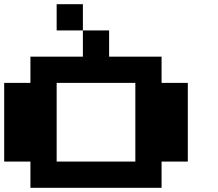

<svg xmlns="http://www.w3.org/2000/svg" viewBox="-20 -1020 1040 915"><path d="M250 -937.5V-1000H312.5H375V-937.5V-875H437.5H500V-812.5V-750H625H750V-687.5V-625H812.5H875V-437.5V-250H812.5H750V-187.5V-125H437.5H125V-187.5V-250H62.5H0V-437.5V-625H62.5H125V-687.5V-750H250H375V-812.5V-875H312.5H250ZM625 -437.5V-625H437.5H250V-437.5V-250H437.5H625Z"/></svg>

Font: Press Start 2P
Style: Regular
Weight: 500
Monospace: yes
Version: Version 2.14